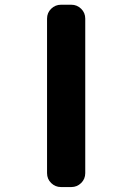

<svg xmlns="http://www.w3.org/2000/svg" viewBox="-20 -794 540 795"><path d="M232.4 -19.5Q209 -19.5 191.9 -36.1Q174.8 -52.7 174.8 -77.1V-716.8Q174.8 -741.2 191.9 -757.8Q209 -774.4 232.4 -774.4H275.4Q298.8 -774.4 315.9 -757.8Q333 -741.2 333 -716.8V-77.1Q333 -52.7 315.9 -36.1Q298.8 -19.5 275.4 -19.5Z"/></svg>

Font: Rounded Mgen+ 1m bold
Style: Bold
Weight: 700
Designer: [Source Han Sans]
Ryoko NISHIZUKA  (kana & ideographs); Paul D. Hunt (Latin, Greek & Cyrillic); Wenlong ZHANG  (bopomofo
Version: Version 1.059.20150602